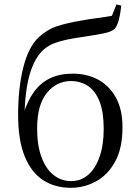

<svg xmlns="http://www.w3.org/2000/svg" viewBox="-20 -856 636 890"><path d="M308.7 14.6Q235 14.6 180.2 -20.7Q125.4 -56 94.7 -130.7Q64 -205.4 64 -323.6Q64 -448.4 88 -543.3Q111.9 -638.2 158.2 -681.9Q196.9 -718.7 242.7 -733.9Q288.6 -749.1 353.5 -760.1Q389.6 -766.9 428.3 -771.9Q467 -776.9 498.6 -782.7L519.9 -835.6L542.2 -829.8Q537.9 -791 530.9 -764.1Q524 -737.2 511.7 -722.5Q496.4 -707.9 456.8 -700.5Q417.2 -693.1 365.8 -685.1Q321 -679.1 287.6 -671.8Q254.1 -664.5 229.3 -654.7Q204.6 -644.9 184.7 -628.1Q145.8 -595.4 121.9 -524.7Q98.1 -454.1 92.9 -325.7L88.5 -327.7Q107.2 -387.9 137.1 -429.7Q167.1 -471.4 211.8 -493Q256.5 -514.6 317.8 -514.6Q383.2 -514.6 435.1 -486.7Q487 -458.7 517.4 -403.4Q547.8 -348.1 547.8 -266.3Q547.8 -168.8 513.6 -106.7Q479.5 -44.6 424.7 -15Q369.9 14.6 308.7 14.6ZM309.3 -16.4Q354.9 -16.4 388.7 -45.6Q422.5 -74.7 441.6 -129.3Q460.7 -183.9 460.7 -259.1Q460.7 -335.8 441.8 -384.7Q422.8 -433.6 388.6 -456.9Q354.3 -480.3 308.9 -480.3Q242.3 -480.3 197.2 -425.1Q152.1 -369.8 152.1 -260.3Q152.1 -181.7 172.5 -127.1Q192.9 -72.5 228.7 -44.5Q264.5 -16.4 309.3 -16.4Z"/></svg>

Font: Noto Serif SC ExtraLight
Style: Regular
Weight: 200
Designer: Ryoko NISHIZUKA 西塚涼子 (kana & ideographs); Frank Grießhammer (Latin, Greek & Cyrillic); Wenlong ZHANG 张文龙 (bopomofo); San
Foundry: Adobe
Version: Version 2.002-H1;hotconv 1.1.0;makeotfexe 2.6.0